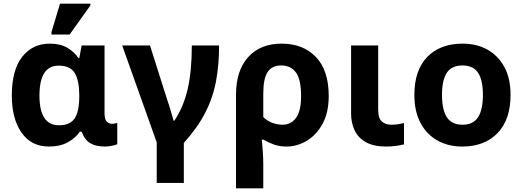

<svg xmlns="http://www.w3.org/2000/svg" viewBox="-20 -796 2873 1056"><path d="M249 10Q152 10 98.5 -66.5Q45 -143 45 -271Q45 -411 102 -483.5Q159 -556 254 -556Q312 -556 350 -533.5Q388 -511 412 -476H416L429 -546H555V-173Q555 -139 567.5 -127Q580 -115 596 -115Q603 -115 612 -117Q621 -119 625 -120V-3Q618 1 596.5 5.5Q575 10 558 10Q508 10 477 -8Q446 -26 429 -72H419Q397 -38 354 -14Q311 10 249 10ZM304 -107Q366 -107 391 -145.5Q416 -184 416 -266V-272Q416 -352 391.5 -393.5Q367 -435 302 -435Q197 -435 197 -270Q197 -107 304 -107ZM263 -606V-619L310 -776H477V-766L363 -606Z M842 210V-13L652 -546H805L901 -243Q909 -221 919 -186.5Q929 -152 935 -132H939Q989 -207 1012 -305.5Q1035 -404 1035 -546H1185Q1185 -440 1168 -349Q1151 -258 1108.5 -175.5Q1066 -93 991 -10V210Z M1278 240V-274Q1278 -408 1345 -482Q1412 -556 1529 -556Q1647 -556 1717.5 -482.5Q1788 -409 1788 -268Q1788 -177 1754 -115Q1720 -53 1667 -21.5Q1614 10 1556 10Q1518 10 1487 -1Q1456 -12 1429 -28H1420Q1422 -5 1425 33Q1428 71 1428 103V240ZM1535 -110Q1580 -110 1608 -147.5Q1636 -185 1636 -268Q1636 -359 1607.5 -397.5Q1579 -436 1526 -436Q1476 -436 1452 -400Q1428 -364 1428 -281V-152Q1449 -131 1477.5 -120.5Q1506 -110 1535 -110Z M2104 10Q2034 10 1991.5 -14.5Q1949 -39 1930 -80Q1911 -121 1911 -171V-546H2060V-193Q2060 -144 2081 -127Q2102 -110 2132 -110Q2152 -110 2168 -112.5Q2184 -115 2202 -119V-2Q2184 3 2157 6.5Q2130 10 2104 10Z M2788 -274Q2788 -138 2716.5 -64Q2645 10 2522 10Q2446 10 2386.5 -23Q2327 -56 2293 -119.5Q2259 -183 2259 -274Q2259 -410 2330 -483Q2401 -556 2525 -556Q2602 -556 2661 -523Q2720 -490 2754 -427.5Q2788 -365 2788 -274ZM2411 -274Q2411 -193 2437.5 -151.5Q2464 -110 2524 -110Q2583 -110 2609.5 -151.5Q2636 -193 2636 -274Q2636 -355 2609.5 -395.5Q2583 -436 2523 -436Q2464 -436 2437.5 -395.5Q2411 -355 2411 -274Z"/></svg>

Font: RS Noto Sans
Style: Bold
Weight: 700
Designer: Monotype Design Team
Foundry: Monotype Imaging Inc.
Version: Version 3.10